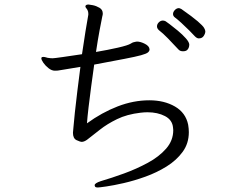

<svg xmlns="http://www.w3.org/2000/svg" viewBox="-20 -788 1040 850"><path d="M642 -569Q642 -562 635 -556Q628 -550 604.5 -543.5Q581 -537 531.5 -527.5Q482 -518 397 -502Q390 -453 383.5 -404Q377 -355 372 -312.5Q367 -270 365 -242Q431 -290 501 -317Q571 -344 641 -344Q707 -344 754.5 -316.5Q802 -289 813 -236Q816 -218 816 -203Q816 -153 788.5 -115.5Q761 -78 717.5 -51Q674 -24 624 -6Q574 12 528 22.5Q482 33 450.5 37.5Q419 42 413 42Q401 42 400 36Q400 35 399.5 34Q399 33 399 32Q399 23 426 14Q474 0 529 -20Q584 -40 634 -67Q684 -94 715.5 -130Q747 -166 747 -212Q747 -215 746.5 -217.5Q746 -220 746 -223Q743 -257 710.5 -274Q678 -291 633 -291Q626 -291 618 -290.5Q610 -290 602 -289Q542 -282 498 -260.5Q454 -239 422.5 -214Q391 -189 365 -169Q352 -160 342 -160Q335 -160 319 -167.5Q303 -175 303 -200Q303 -206 304 -212Q305 -218 305 -223Q307 -248 311.5 -290.5Q316 -333 322.5 -385.5Q329 -438 336 -492Q285 -484 263.5 -480Q242 -476 235.5 -475.5Q229 -475 223 -475Q209 -475 195 -486Q181 -497 172 -510Q163 -523 163 -530Q163 -532 164.5 -534Q166 -536 172 -536Q177 -536 182 -534.5Q187 -533 191 -532Q198 -531 203 -530.5Q208 -530 213 -530Q219 -530 258 -535.5Q297 -541 343 -548Q351 -603 358.5 -649.5Q366 -696 371 -723V-727Q371 -736 368 -742Q366 -747 362 -751.5Q358 -756 358 -760Q358 -761 358.5 -761.5Q359 -762 359 -763Q362 -768 372 -768Q376 -768 391 -765Q406 -762 420.5 -753.5Q435 -745 435 -728Q435 -725 434.5 -722Q434 -719 433 -716Q429 -697 421 -654.5Q413 -612 405 -558Q458 -567 502 -577Q546 -587 559 -595Q565 -599 569.5 -600.5Q574 -602 580 -603Q582 -603 583.5 -603.5Q585 -604 586 -604Q602 -604 621.5 -594Q641 -584 642 -570ZM860 -618Q852 -618 843 -627Q835 -636 818 -653Q801 -670 783 -686.5Q765 -703 754 -711Q746 -717 746 -726Q746 -735 754 -743.5Q762 -752 772 -752Q775 -752 783 -748Q833 -713 855.5 -693.5Q878 -674 883.5 -664.5Q889 -655 889 -649Q889 -640 882 -629Q875 -618 860 -618ZM790 -561Q777 -561 770 -569Q745 -596 723 -618.5Q701 -641 684 -654Q675 -662 675 -671Q675 -681 683 -689Q691 -697 701 -697Q707 -697 713 -694Q715 -693 731 -681Q747 -669 767.5 -652Q788 -635 803 -618Q818 -601 818 -590Q818 -589 817 -582Q816 -575 810 -568Q804 -561 790 -561Z"/></svg>

Font: Moon Stars Kai T
Style: Regular
Weight: 400
Designer: GuiWonder
Version: Version 1.101